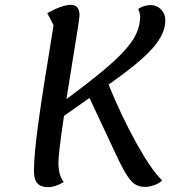

<svg xmlns="http://www.w3.org/2000/svg" viewBox="-20 -746 716 792"><path d="M649 -2Q640 9 618 17Q596 25 579 25Q552 25 534 12Q516 -1 495.5 -36Q475 -71 440 -148L349 -342L244 -268Q221 -114 221 -74Q221 -23 243 5Q208 26 178 26Q148 26 134 10Q120 -6 120 -42Q120 -103 137 -230.5Q154 -358 201 -642L175 -692Q237 -726 272 -726Q308 -726 308 -683Q308 -667 280 -499L254 -337L287 -362Q394 -442 451.5 -495Q509 -548 533.5 -590.5Q558 -633 558 -678Q558 -691 550 -709Q560 -716 573.5 -720.5Q587 -725 601 -725Q627 -725 644.5 -707Q662 -689 662 -662Q662 -606 608.5 -546Q555 -486 428 -397Q481 -266 543.5 -154Q606 -42 649 -2Z"/></svg>

Font: Lemonada Light
Style: Regular
Weight: 300
Designer: Mohamed Gaber (Arabic) Eduardo Tunni (Latin)
Foundry: Kief Type Foundry
Version: Version 3.006